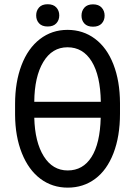

<svg xmlns="http://www.w3.org/2000/svg" viewBox="-20 -859 633 889"><path d="M293.5 -69.8Q364.3 -69.8 403.8 -132.3Q443.4 -194.8 446.3 -314H138.7Q141.6 -201.2 182.6 -135.5Q223.6 -69.8 293.5 -69.8ZM292.5 -640.1Q221.2 -640.1 180.4 -572Q139.6 -503.9 138.7 -387.7H446.8Q444.8 -509.3 404.5 -574.7Q364.3 -640.1 292.5 -640.1ZM535.6 -332.5Q535.6 -228 505.4 -149.7Q475.1 -71.3 420.4 -30.8Q365.7 9.8 293.5 9.8Q222.2 9.8 167.2 -31.2Q112.3 -72.3 81.3 -149.7Q50.3 -227.1 49.8 -328.1V-377.4Q49.8 -479 79.6 -557.1Q109.4 -635.3 164.8 -678Q220.2 -720.7 292.5 -720.7Q364.7 -720.7 419.9 -679.4Q475.1 -638.2 505.1 -561Q535.2 -483.9 535.6 -381.3ZM370.8 -750Q357.4 -764.6 357.4 -786.6Q357.4 -808.6 370.8 -823.7Q384.3 -838.9 410.6 -838.9Q437 -838.9 450.7 -823.7Q464.4 -808.6 464.4 -786.6Q464.4 -764.6 450.7 -750Q437 -735.4 410.6 -735.4Q384.3 -735.4 370.8 -750ZM160.9 -751Q147.5 -765.6 147.5 -787.6Q147.5 -809.6 160.9 -824.5Q174.3 -839.4 200.7 -839.4Q227.1 -839.4 240.7 -824.5Q254.4 -809.6 254.4 -787.6Q254.4 -765.6 240.7 -751Q227.1 -736.3 200.7 -736.3Q174.3 -736.3 160.9 -751Z"/></svg>

Font: MAUL Condensed
Style: Condensed Regular
Weight: 400
Designer: MAUL
Version: Version 1.0; 2020; ttfautohint (v1.8.3)